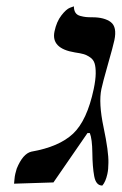

<svg xmlns="http://www.w3.org/2000/svg" viewBox="-20 -574 380 600"><path d="M296.9 -295.9Q287.6 -252.4 303.7 -176Q319.8 -99.6 318.8 -64.9Q318.8 -44.9 315.4 -29.8Q310.1 -5.9 299.8 5.9Q279.8 5.9 274.4 -23.4Q269 -52.7 268.6 -96.2Q268.1 -139.6 260.7 -158.2H253.4L147 -3.9L23.9 0Q24.4 -2 25.1 -12.5Q25.9 -22.9 27.8 -30.8Q30.3 -41.5 32.2 -46.9Q51.3 -93.8 78.1 -100.1Q164.6 -115.2 208.3 -156.2Q252 -197.3 272.9 -295.9Q278.8 -324.2 279.1 -344.2Q279.3 -364.3 275.6 -376Q272 -387.7 261.7 -394.8Q251.5 -401.9 241.5 -404.8Q231.4 -407.7 213.9 -410.2Q138.7 -422.4 150.4 -476.1Q156.7 -506.3 171.9 -525.9Q187 -545.4 198.7 -549.8L210.9 -554.2Q210.9 -542 215.8 -534.4Q220.7 -526.9 231 -524.2Q241.2 -521.5 248.3 -520.8Q255.4 -520 268.6 -520Q306.2 -520 326.2 -504.9Q346.2 -489.7 337.4 -448.2Q333.5 -429.7 317.1 -372.3Q300.8 -314.9 296.9 -295.9Z"/></svg>

Font: Linux Biolinum
Style: Italic
Weight: 400
Italic angle: -12°
Designer: Philipp H. Poll
Foundry: Philipp H. Poll
Version: Version 1.1.3 ; ttfautohint (v0.9)